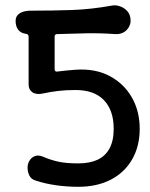

<svg xmlns="http://www.w3.org/2000/svg" viewBox="-20 -641 577 738"><path d="M281 77Q237 77 195 71Q153 65 117 53Q100 48 93 34Q86 20 86 3Q86 -12 94 -24.5Q102 -37 115.5 -41.5Q129 -46 147 -38Q175 -26 204.5 -19.5Q234 -13 281 -13Q325 -13 355 -27Q385 -41 401 -70.5Q417 -100 417 -146Q417 -217 379.5 -256Q342 -295 271 -295Q234 -295 204 -291.5Q174 -288 147 -282Q120 -276 105 -286Q90 -296 90 -316V-500Q90 -505 87.5 -507.5Q85 -510 80 -511Q61 -513 50.5 -526Q40 -539 40 -561Q40 -580 56 -590Q72 -600 99 -600Q182 -600 256 -602.5Q330 -605 413 -620Q426 -622 442 -616.5Q458 -611 470 -597.5Q482 -584 482 -561Q482 -548 474.5 -535.5Q467 -523 454 -516Q441 -509 423 -510Q365 -514 311.5 -513Q258 -512 200 -510Q190 -510 190 -500V-376Q190 -364 201 -366Q218 -368 235.5 -370Q253 -372 271 -373Q346 -378 401 -349Q456 -320 486.5 -267Q517 -214 517 -146Q517 -79 488 -28.5Q459 22 406 49.5Q353 77 281 77Z"/></svg>

Font: Winky Sans
Style: Regular
Weight: 400
Designer: Simon Atzbach
Foundry: typofactur
Version: Version 1.205